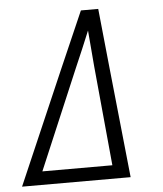

<svg xmlns="http://www.w3.org/2000/svg" viewBox="-53 -781 705 828"><g transform="rotate(-5 300.0 -367.5)"><path d="M9 0 221 -490 328 -735H403L428 -490L479 0ZM102 -58H405L364 -490Q361 -529 357.5 -568Q354 -607 351 -646Q335 -607 318.5 -568Q302 -529 285 -490Z"/></g></svg>

Font: Iosevka SS04 Lt Ex Obl
Style: Regular
Weight: 300
Width: 7
Italic angle: -9°
Monospace: yes
Designer: Belleve Invis
Foundry: Belleve Invis
Version: Version 19.0.0; ttfautohint (v1.8.4)